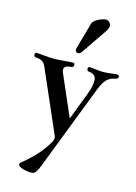

<svg xmlns="http://www.w3.org/2000/svg" viewBox="-155 -873 881 1241"><g transform="rotate(15 286.0 -252.5)"><path d="M256 -555C256 -544 264 -536 275 -536C287 -536 293 -544 300 -554L417 -725C425 -737 429 -751 429 -760C429 -774 414 -793 394 -793C373 -793 315 -769 308 -744L258 -566C257 -563 256 -557 256 -555ZM6 -455C6 -446 10 -439 20 -439C54 -437 74 -428 87 -397L269 20C272 26 272 31 272 35C272 40 269 50 265 58C230 121 178 179 117 229C104 239 93 249 93 255C93 272 137 288 187 288C211 288 225 253 237 223L456 -344C480 -405 505 -431 550 -439C560 -441 570 -446 570 -455C570 -467 560 -469 554 -469C547 -469 535 -467 515 -465C492 -462 476 -461 463 -461C450 -461 434 -462 411 -465C391 -467 379 -469 372 -469C366 -469 361 -465 361 -455C361 -446 365 -440 375 -439C406 -437 424 -420 424 -393C424 -364 417 -335 403 -298L333 -115L217 -382C215 -387 209 -401 209 -408C209 -434 234 -437 258 -439C268 -440 272 -446 272 -455C272 -465 268 -469 262 -469C249 -469 222 -467 202 -465C179 -463 154 -461 135 -461C116 -461 91 -463 68 -465C48 -467 26 -469 16 -469C10 -469 6 -465 6 -455Z"/></g></svg>

Font: Monomakh Unicode
Style: Regular
Weight: 400
Version: Version 1.2